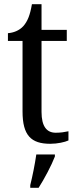

<svg xmlns="http://www.w3.org/2000/svg" viewBox="-20 -679 370 920"><path d="M221 10C255 10 291 2 308 -6V-50C289 -46 271 -43 247 -43C204 -43 179 -73 179 -143V-483H300V-536H179V-659H133C124 -606 112 -577 92 -554C72 -532 44 -522 18 -520V-483H88V-145C88 -30 129 10 221 10ZM125 208V221H165C192 179 227 113 243 71V61H154C147 109 136 164 125 208Z"/></svg>

Font: Noto Serif Sinhala SemiCondensed
Style: Regular
Weight: 400
Width: 4
Designer: Jelle Bosma - Monotype Design Team
Foundry: Monotype Imaging Inc.
Version: Version 2.007